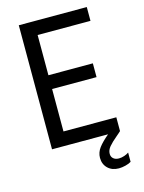

<svg xmlns="http://www.w3.org/2000/svg" viewBox="-134 -798 805 1076"><g transform="rotate(-15 268.0 -260.0)"><path d="M84 -719.7H478.5V-639.6H171.9V-406.2H429.7V-326.2H171.9V-80.1H478.5V0Q472.7 5.9 466.3 11Q460 16.1 454.1 21.5Q421.9 48.3 405.8 67.6Q389.6 86.9 389.6 108.4Q389.6 126 401.6 136.2Q413.6 146.5 433.6 146.5Q448.7 146.5 465.1 140.9Q481.4 135.3 491.2 127.9V181.6Q479.5 189.5 458.5 194.8Q437.5 200.2 418.9 200.2Q379.9 200.2 355.5 176.8Q331.1 153.3 331.1 116.2Q331.1 85 351.1 58.3Q371.1 31.7 409.2 0H84Z"/></g></svg>

Font: Reddit Sans Vanilla
Style: Regular
Weight: 400
Designer: Stephen Hutchings
Foundry: Reddit
Version: Version 1.013